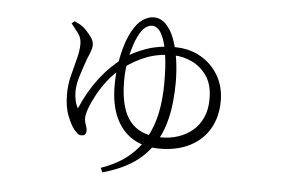

<svg xmlns="http://www.w3.org/2000/svg" viewBox="-47 -608 1093 744"><g transform="rotate(5 500.0 -236.0)"><path d="M368 55Q431 33 472.5 -1Q514 -35 539 -80.5Q564 -126 574.5 -179.5Q585 -233 585 -294Q585 -358 579 -400Q573 -442 563.5 -466.5Q554 -491 542.5 -501Q531 -511 519 -511Q506 -511 492.5 -501Q479 -491 466 -465Q451 -435 440 -387Q429 -339 429 -290Q429 -221 446 -175Q463 -129 499 -106Q535 -83 592 -83Q626 -83 657 -93Q688 -103 712.5 -123.5Q737 -144 751 -175Q765 -206 765 -248Q765 -303 741.5 -337Q718 -371 682.5 -387.5Q647 -404 611 -404Q557 -405 510 -388Q463 -371 416 -335Q388 -314 365 -285Q342 -256 325.5 -226Q309 -196 300 -171Q291 -146 291 -133Q291 -122 293.5 -113.5Q296 -105 298.5 -98Q301 -91 301 -82Q301 -74 296.5 -69Q292 -64 282 -64Q273 -64 266.5 -70Q260 -76 253 -84Q241 -99 227 -133.5Q213 -168 213 -219Q213 -255 222 -290.5Q231 -326 239.5 -358.5Q248 -391 248 -416Q248 -440 234 -458.5Q220 -477 207 -493L218 -502Q228 -498 237.5 -493Q247 -488 257 -479Q266 -471 281 -452.5Q296 -434 296 -417Q296 -404 289.5 -387.5Q283 -371 278 -359Q266 -326 255.5 -292Q245 -258 245 -231Q245 -213 249 -195.5Q253 -178 260 -167Q289 -235 329 -287Q369 -339 422 -378Q453 -401 502 -418.5Q551 -436 612 -436Q670 -436 714 -411Q758 -386 783.5 -342.5Q809 -299 809 -244Q809 -182 782.5 -136Q756 -90 706.5 -64.5Q657 -39 588 -39Q527 -39 483.5 -66Q440 -93 417 -144Q394 -195 394 -267Q394 -312 400 -351.5Q406 -391 416 -423.5Q426 -456 439 -480Q458 -515 480 -529.5Q502 -544 522 -544Q549 -544 569.5 -523.5Q590 -503 603 -468.5Q616 -434 622.5 -390Q629 -346 629 -299Q629 -265 625 -223.5Q621 -182 609 -140Q597 -98 574 -61Q554 -30 527.5 -5.5Q501 19 464.5 38Q428 57 376 72Z"/></g></svg>

Font: Noto Serif SC ExtraLight ExtraLight
Style: Regular
Weight: 250
Version: Version 2.002-H1;hotconv 1.1.0;makeotfexe 2.6.0